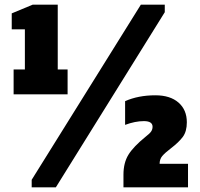

<svg xmlns="http://www.w3.org/2000/svg" viewBox="-20 -798 851 818"><path d="M38 -396V-502H86V-673H30V-741L119 -778H226V-502H268V-396ZM115 0V-32L580 -778H682V-746L218 0ZM506 -54Q506 -104 527 -138.5Q548 -173 601 -216Q618 -229 624 -238Q630 -247 630 -258Q630 -282 593 -282Q556 -282 513 -266V-367Q569 -392 642 -392Q705 -392 740.5 -361Q776 -330 776 -277Q776 -238 759 -215Q742 -192 708 -166Q683 -147 671.5 -133.5Q660 -120 660 -100H781V0H506Z"/></svg>

Font: Alfa Slab One
Style: Regular
Weight: 400
Designer: JM Sole
Foundry: JM Sole
Version: Version 2.000